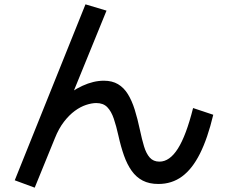

<svg xmlns="http://www.w3.org/2000/svg" viewBox="-20 -810 1040 885"><path d="M140 55 48 21 374 -790 471 -761 294 -327 261 -349Q309 -391 360 -414.5Q411 -438 459 -438Q497 -438 524 -422Q551 -406 569.5 -376Q588 -346 601 -304.5Q614 -263 625 -211Q634 -168 644 -135Q654 -102 670.5 -83.5Q687 -65 715 -65Q762 -65 800 -125Q838 -185 870 -312L963 -281Q937 -172 901.5 -101.5Q866 -31 819 3.5Q772 38 710 38Q668 38 638 22.5Q608 7 587 -22.5Q566 -52 551.5 -93Q537 -134 526 -184Q516 -229 504.5 -263Q493 -297 474.5 -316Q456 -335 424 -335Q403 -335 377 -326.5Q351 -318 325 -299Q299 -280 275 -249Q251 -218 233 -173Z"/></svg>

Font: M PLUS 1 Medium
Style: Regular
Weight: 500
Designer: Coji Morishita
Foundry: UNDERFOREST DESIGN
Version: Version 1.001